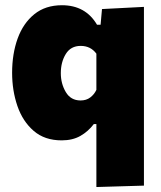

<svg xmlns="http://www.w3.org/2000/svg" viewBox="-20 -536 631 753"><path d="M358 197.5V-49.5H348Q325.5 -20 295 -2.8Q264.5 14.5 222 14.5Q155 14.5 112 -22.8Q69 -60 48.2 -120.5Q27.5 -181 27.5 -250.5Q27.5 -325 49.2 -385Q71 -445 114.5 -480.2Q158 -515.5 223 -515.5Q315.5 -515.5 360.5 -439H374.5L380 -500.5L544.5 -509V192ZM296 -142Q318.5 -142 334 -153.8Q349.5 -165.5 358 -183.5V-325.5Q335.5 -356 296.5 -356Q257.5 -356 238 -324.2Q218.5 -292.5 218.5 -249Q218.5 -208 238 -175Q257.5 -142 296 -142Z"/></svg>

Font: Commissioner ExtraBold
Style: Regular
Weight: 800
Designer: Kostas Bartsokas
Foundry: Kostas Bartsokas
Version: Version 1.000; ttfautohint (v1.8.3)